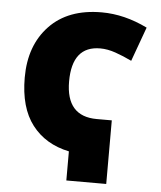

<svg xmlns="http://www.w3.org/2000/svg" viewBox="-52 -770 685 815"><g transform="rotate(5 290.5 -362.0)"><path d="M47 -420Q47 -292 103.5 -218.5Q160 -145 261 -124V0H431V-271H367Q236 -271 236 -420Q236 -571 356 -571Q387 -571 421.5 -559Q456 -547 491 -530L544 -676Q446 -724 349 -724Q206 -724 126.5 -640.5Q47 -557 47 -420Z"/></g></svg>

Font: Noto Sans UI SemiCondensed Black
Style: Regular
Weight: 900
Width: 4
Designer: Monotype Design Team
Foundry: Monotype Imaging Inc.
Version: 1.001